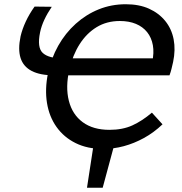

<svg xmlns="http://www.w3.org/2000/svg" viewBox="-20 -690 856 905"><path d="M390 195 423 -20H522L464 195ZM466 12Q392 12 336.5 -15.5Q281 -43 246.5 -91.5Q212 -140 201.5 -204.5Q191 -269 206 -344Q221 -415 254.5 -474.5Q288 -534 337 -578Q386 -622 445.5 -646Q505 -670 573 -670Q636 -670 682.5 -649Q729 -628 759 -591Q789 -554 798.5 -504.5Q808 -455 796 -398Q792 -381 788.5 -366Q785 -351 779 -335L685 -356Q689 -363 692.5 -375Q696 -387 697 -396Q707 -441 700.5 -477Q694 -513 673.5 -538.5Q653 -564 620.5 -577.5Q588 -591 545 -591Q483 -591 435.5 -562Q388 -533 355.5 -482Q323 -431 307 -363Q288 -280 304.5 -215Q321 -150 370 -114Q419 -78 496 -78Q558 -78 604 -99Q650 -120 696 -159L746 -104Q705 -65 658.5 -39.5Q612 -14 563.5 -1Q515 12 466 12ZM744 -415 779 -335H235Q169 -335 129.5 -355.5Q90 -376 77 -416.5Q64 -457 77 -519Q85 -553 101.5 -588.5Q118 -624 143 -659L224 -658Q203 -627 189 -597Q175 -567 169 -538Q154 -466 181.5 -440.5Q209 -415 275 -415Z"/></svg>

Font: Ysabeau Infant SemiBold
Style: Italic
Weight: 600
Italic angle: -12°
Designer: Christian Thalmann (Catharsis Fonts)
Version: Version 2.002; featfreeze: ss01,ss02,lnum